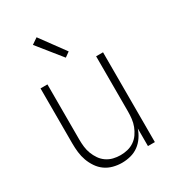

<svg xmlns="http://www.w3.org/2000/svg" viewBox="-184 -853 868 963"><g transform="rotate(-30 250.0 -372.0)"><path d="M237 8Q212 8 187 1.5Q162 -5 141.5 -19.5Q121 -34 106.5 -55.5Q92 -77 83.5 -100.5Q75 -124 72 -149.5Q69 -175 69 -200V-520H109V-200Q109 -179 111.5 -158Q114 -137 121.5 -117.5Q129 -98 141 -80.5Q153 -63 170.5 -51Q188 -39 208.5 -34Q229 -29 250 -29Q271 -29 291.5 -34Q312 -39 329.5 -51Q347 -63 359 -80.5Q371 -98 378.5 -117.5Q386 -137 388.5 -158Q391 -179 391 -200V-520H431V0H391V-102Q383 -78 368.5 -56.5Q354 -35 333.5 -20Q313 -5 288 1.5Q263 8 237 8ZM256 -590 145 -728 180 -752 284 -610Z"/></g></svg>

Font: Iosevka Extralight
Style: Regular
Weight: 200
Monospace: yes
Designer: Belleve Invis
Foundry: Belleve Invis
Version: Version 32.0.1; ttfautohint (v1.8.4)